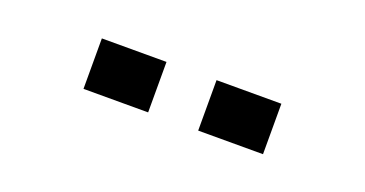

<svg xmlns="http://www.w3.org/2000/svg" viewBox="-23 -869 756 398"><g transform="rotate(20 355.0 -669.5)"><path d="M553.2 -613.8H410.2V-725.1H553.2ZM299.8 -613.8H157.2V-725.1H299.8Z"/></g></svg>

Font: Aurulent Sans
Style: Bold
Weight: 700
Version: Version 2007.05.04